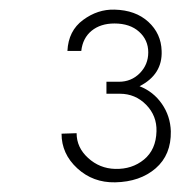

<svg xmlns="http://www.w3.org/2000/svg" viewBox="-20 -769 408 399"><path d="M219.2 -390.1Q173.3 -389.2 140.6 -419.2Q107.9 -449.2 107.9 -491.2L139.2 -492.2Q139.2 -462.4 163.1 -440.7Q187 -418.9 219.2 -418Q254.4 -417 279.3 -437.5Q304.2 -458 305.2 -496.1Q306.2 -528.3 283.7 -551.3Q261.2 -574.2 229 -574.2H201.2V-599.1H227.1Q252.9 -599.1 270.5 -616.9Q288.1 -634.8 288.1 -660.2Q288.1 -686 269 -703.1Q250 -720.2 217.8 -720.2Q189 -720.2 170.4 -705.1Q151.9 -689.9 148.9 -663.1H120.1Q122.1 -705.1 152.6 -727.5Q183.1 -750 217.8 -749Q261.7 -748 288.3 -723.6Q314.9 -699.2 315.9 -663.1Q317.9 -614.3 270 -589.8Q298.8 -578.6 316.4 -553.2Q334 -527.8 335 -496.1Q335.9 -447.3 303.5 -419.2Q271 -391.1 219.2 -390.1Z"/></svg>

Font: Oakes Grotesk
Style: Light
Weight: 300
Designer: Samuel Oakes
Foundry: Samuel Oakes
Version: Version 1.0 | wf-rip DC20170320